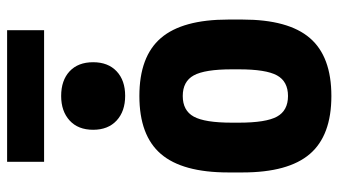

<svg xmlns="http://www.w3.org/2000/svg" viewBox="-226 -716 952 540"><g transform="rotate(-90 250.0 -446.0)"><path d="M250 10Q139 10 87 -50.5Q35 -111 35 -240V-280Q35 -409 87 -469.5Q139 -530 250 -530Q361 -530 413 -469.5Q465 -409 465 -280V-240Q465 -111 413 -50.5Q361 10 250 10ZM250 -112Q291 -112 308 -143Q325 -174 325 -250V-270Q325 -346 308 -377Q291 -408 250 -408Q209 -408 192 -377Q175 -346 175 -270V-250Q175 -174 192 -143Q209 -112 250 -112ZM250.5 -570Q207 -570 181 -594Q155 -618 155 -660Q155 -702.4 181.1 -726.2Q207.2 -750 250 -750Q294 -750 319.5 -726.2Q345 -702.4 345 -660Q345 -618 319.5 -594Q294 -570 250.5 -570ZM65 -798V-902H435V-798Z"/></g></svg>

Font: M PLUS 1 Code
Style: Regular
Weight: 400
Designer: Coji Morishita
Foundry: UNDERFOREST DESIGN
Version: Version 1.005